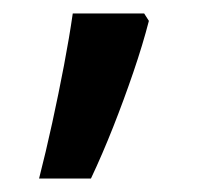

<svg xmlns="http://www.w3.org/2000/svg" viewBox="-20 -136 313 285"><path d="M201 -105Q192 -70 178 -29Q164 12 148 52.5Q132 93 115 129H38Q48 90 57.5 46.5Q67 3 75 -39Q83 -81 88 -116H194Z"/></svg>

Font: Noto Sans Hebrew Medium
Style: Regular
Weight: 500
Designer: Monotype Design Team
Foundry: Monotype Imaging Inc.
Version: Version 2.003